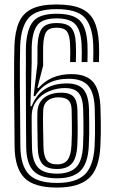

<svg xmlns="http://www.w3.org/2000/svg" viewBox="-20 -829 506 858"><path d="M235 9.2Q131.5 9.2 88.9 -34.4Q46.2 -78 45.2 -174Q43.5 -337 43 -451.5Q42.5 -566 44.5 -626.2Q47.2 -689.8 65.1 -730.1Q83 -770.5 123.1 -789.8Q163.2 -809 232.8 -809Q300.8 -809 341.2 -791.4Q381.8 -773.8 400.5 -735Q419.2 -696.2 422.2 -633Q423 -616.5 423 -594.9Q423 -573.2 422.2 -551.5H396.5Q398 -598 396.5 -632.2Q392.2 -716.2 356.9 -752.2Q321.5 -788.2 232.8 -788.2Q143 -788.2 108.5 -749.5Q74 -710.8 70.2 -625.5Q68.2 -561.2 68.9 -445.5Q69.5 -329.8 71 -174.5Q72 -89 108.9 -50.2Q145.8 -11.5 235 -11.5Q319.5 -11.5 358.8 -49.2Q398 -87 402.8 -175.8Q404.2 -206.2 404.5 -229.8Q404.8 -253.2 404.5 -278.2Q404.2 -303.2 403.5 -338.2Q402.2 -412 375.5 -444.5Q348.8 -477 287.2 -477Q233.8 -477 196.5 -456.9Q159.2 -436.8 137.2 -399.5H130.2L147.2 -543.5Q147.5 -556.5 147.4 -581.1Q147.2 -605.8 147.5 -621.2Q149.8 -679 167.9 -702.5Q186 -726 232.8 -726Q279.2 -726 297.9 -705.2Q316.5 -684.5 318.8 -634.2Q319.5 -618.5 319.8 -596.9Q320 -575.2 319 -551.5H293.2Q294.2 -575.8 294 -597Q293.8 -618.2 293 -634Q291.2 -672.5 278.8 -688.9Q266.2 -705.2 232.8 -705.2Q198 -705.2 186.1 -685.9Q174.2 -666.5 172.8 -620.8Q172.5 -605.2 172.6 -579.1Q172.8 -553 172.8 -536L147 -436H152.2Q206.5 -497.8 299 -497.8Q367.2 -497.8 397.5 -460.8Q427.8 -423.8 429.2 -338.5Q430 -306.5 430.4 -281.6Q430.8 -256.8 430.4 -231.8Q430 -206.8 428.5 -174.2Q423.2 -74 377.2 -32.4Q331.2 9.2 235 9.2ZM235 -32.2Q161 -32.2 129.2 -65.6Q97.5 -99 97 -174.8Q96.5 -217.8 96.2 -275.8Q96 -333.8 95.8 -392.5Q95.5 -451.2 95.5 -498.4Q95.5 -545.5 95.8 -566.8Q95.8 -579.5 95.6 -593.6Q95.5 -607.8 96 -624Q100 -699.2 128.2 -733.4Q156.5 -767.5 232.8 -767.5Q308.2 -767.5 337.8 -736Q367.2 -704.5 370.8 -630.8Q372.2 -598 370.8 -551.5H344.8Q345.5 -570.5 345.5 -592.2Q345.5 -614 344.5 -632.2Q341 -694 316.8 -720.4Q292.5 -746.8 232.8 -746.8Q170.8 -746.8 147.6 -717.5Q124.5 -688.2 121.8 -622.8Q121.2 -607.8 121.5 -585.2Q121.8 -562.8 121.5 -546.5L116 -354.5H121.5Q161.8 -456.2 278.8 -456.2Q330.8 -456.2 353.6 -428.8Q376.5 -401.2 377.8 -337.8Q378.2 -303.5 378.6 -279.2Q379 -255 378.6 -231.6Q378.2 -208.2 376.8 -176.5Q372.8 -98 339 -65.1Q305.2 -32.2 235 -32.2ZM235 -53Q290.2 -53 318.9 -80.2Q347.5 -107.5 351 -177.2Q352.5 -209.2 352.9 -232.1Q353.2 -255 352.9 -279Q352.5 -303 351.8 -337.5Q350.8 -390 331.9 -412.8Q313 -435.5 269.8 -435.5Q234.2 -435.5 200.1 -421.6Q166 -407.8 143.8 -379.1Q121.5 -350.5 121.5 -306.5Q121.2 -267.8 121.8 -240.9Q122.2 -214 122.8 -174.8Q123.2 -111.8 148.2 -82.4Q173.2 -53 235 -53ZM235 -73.8Q188.2 -73.8 168.6 -97.6Q149 -121.5 148.5 -175Q148.2 -214.5 147.2 -252.6Q146.2 -290.8 147.2 -328Q148.5 -369.5 177.1 -392.1Q205.8 -414.8 255 -414.8Q292.2 -414.8 308.8 -396.6Q325.2 -378.5 326 -337Q326.8 -293.8 327.1 -259.6Q327.5 -225.5 325.5 -179.8Q322.5 -121.2 300.6 -97.5Q278.8 -73.8 235 -73.8ZM235 -94.5Q267.2 -94.5 282.2 -114.6Q297.2 -134.8 299.5 -181Q301 -209.2 301.2 -230.9Q301.5 -252.5 301.2 -276.6Q301 -300.8 300.2 -336.8Q299.8 -367.5 285.9 -380.8Q272 -394 241 -394Q210.8 -394 192.5 -378.9Q174.2 -363.8 173 -336.5Q171.5 -297.8 172.6 -256.6Q173.8 -215.5 174.2 -175.2Q174.8 -132.2 188.6 -113.4Q202.5 -94.5 235 -94.5Z"/></svg>

Font: Big Shoulders Inline Display ExtraBold
Style: Regular
Weight: 800
Designer: Patric King
Foundry: XO Type Co
Version: Version 1.000